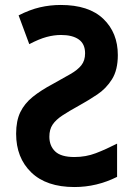

<svg xmlns="http://www.w3.org/2000/svg" viewBox="-20 -744 540 774"><path d="M280 10Q167 10 106 -49Q45 -108 45 -205Q45 -257 62 -292Q79 -327 112 -353.5Q145 -380 192 -405Q235 -429 264 -445.5Q293 -462 308 -481Q323 -500 323 -529Q323 -567 297.5 -585Q272 -603 226 -603Q198 -603 168 -595Q138 -587 98 -566L55 -682Q100 -705 141 -714.5Q182 -724 225 -724Q338 -724 396.5 -668Q455 -612 455 -522Q455 -462 431.5 -424.5Q408 -387 372 -363Q336 -339 298 -318Q258 -296 231.5 -278.5Q205 -261 192 -241.5Q179 -222 179 -193Q179 -156 202.5 -133.5Q226 -111 280 -111Q326 -111 366.5 -126.5Q407 -142 452 -165V-31Q370 10 280 10Z"/></svg>

Font: Noto Sans Mono ExtraCondensed
Style: Bold
Weight: 700
Width: 2
Designer: Monotype Design Team
Foundry: Monotype Imaging Inc.
Version: Version 2.014